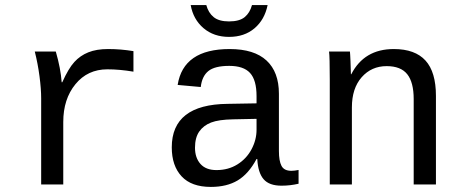

<svg xmlns="http://www.w3.org/2000/svg" viewBox="-20 -733 1840 763"><path d="M510.3 -448.2Q455.6 -457.5 406.7 -457.5Q328.1 -457.5 279.8 -398.4Q231.4 -339.4 231.4 -248V0H143.6V-342.3Q143.6 -379.4 137 -429.7Q130.4 -480 118.2 -528.3H201.7Q221.2 -460.9 225.1 -406.2H227.5Q252 -460.9 275.4 -486.6Q298.8 -512.2 331.1 -525.1Q363.3 -538.1 409.7 -538.1Q460.4 -538.1 510.3 -529.8Z M1137.7 -54.2Q1150.4 -54.2 1166.5 -57.6V-2.9Q1133.3 4.9 1098.6 4.9Q1049.8 4.9 1027.6 -20.8Q1005.4 -46.4 1002.4 -101.1H999.5Q967.8 -42 924.6 -16.1Q881.3 9.8 817.9 9.8Q740.7 9.8 701.7 -32.2Q662.6 -74.2 662.6 -147.5Q662.6 -317.9 884.3 -320.3L999.5 -322.3V-351.1Q999.5 -415 973.6 -443.1Q947.8 -471.2 891.1 -471.2Q833.5 -471.2 808.1 -450.7Q782.7 -430.2 777.8 -387.2L686 -395.5Q708.5 -538.1 892.6 -538.1Q990.2 -538.1 1039.3 -492.4Q1088.4 -446.8 1088.4 -360.4V-132.8Q1088.4 -93.8 1098.6 -74Q1108.9 -54.2 1137.7 -54.2ZM840.3 -57.1Q887.2 -57.1 923.3 -79.6Q959.5 -102.1 979.5 -139.6Q999.5 -177.2 999.5 -217.3V-260.7L906.7 -258.8Q849.1 -257.8 818.8 -246.1Q788.6 -234.4 771.7 -210.2Q754.9 -186 754.9 -146Q754.9 -106 776.6 -81.5Q798.3 -57.1 840.3 -57.1ZM890.1 -586.4Q829.6 -586.4 788.8 -621.1Q748 -655.8 737.8 -712.9H799.8Q808.1 -682.1 829.1 -665Q850.1 -647.9 890.1 -647.9Q931.6 -647.9 952.4 -665Q973.1 -682.1 981.4 -712.9H1043.5Q1031.7 -654.8 991.5 -620.6Q951.2 -586.4 890.1 -586.4Z M1624 0V-339.4Q1624 -405.8 1598.4 -438Q1572.8 -470.2 1516.6 -470.2Q1456.1 -470.2 1417.2 -426Q1378.4 -381.8 1378.4 -306.2V0H1290.5V-415.5Q1290.5 -507.8 1287.6 -528.3H1370.6Q1371.1 -525.9 1371.6 -515.1Q1372.1 -504.4 1372.8 -490.5Q1373.5 -476.6 1374.5 -438H1376Q1427.2 -538.1 1544.9 -538.1Q1629.4 -538.1 1670.9 -492.4Q1712.4 -446.8 1712.4 -352.1V0Z"/></svg>

Font: Courier New
Style: Regular
Weight: 400
Designer: Steve Matteson
Foundry: Ascender Corporation
Version: Version 2.00.3